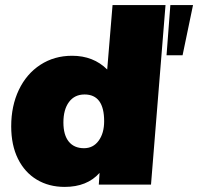

<svg xmlns="http://www.w3.org/2000/svg" viewBox="-20 -725 778 754"><path d="M422 -705H630L573 0H368L371 -46Q322 9 234 9Q172 9 124.5 -19.5Q77 -48 50.5 -101.5Q24 -155 24 -229Q24 -309 54 -372Q84 -435 138.5 -470.5Q193 -506 263 -506Q347 -506 401 -452ZM738 -705 697 -508H634L649 -705ZM389 -249Q389 -354 312 -354Q273 -354 251 -324.5Q229 -295 229 -244Q229 -195 250 -169Q271 -143 310 -143Q346 -143 367.5 -172.5Q389 -202 389 -249Z"/></svg>

Font: Nunito Sans Heavy Heavy
Style: Italic
Weight: 400
Italic angle: -4.541°
Designer: Vernon Adams
Foundry: Vernon Adams
Version: Version 2.002